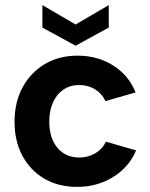

<svg xmlns="http://www.w3.org/2000/svg" viewBox="-20 -725 589 752"><path d="M406 -705V-617L276 -546L146 -617V-705L276 -629ZM282 7Q209 7 154 -25Q99 -57 68 -114.5Q37 -172 37 -248Q37 -325 68.5 -383Q100 -441 155.5 -474Q211 -507 284 -507Q363 -507 424 -468Q485 -429 511 -363L393 -329Q380 -358 352.5 -375Q325 -392 290 -392Q255 -392 228.5 -374Q202 -356 187.5 -324Q173 -292 173 -249Q173 -184 205 -146Q237 -108 291 -108Q325 -108 353 -124.5Q381 -141 395 -170L513 -136Q486 -71 423.5 -32Q361 7 282 7Z"/></svg>

Font: Albert Sans
Style: Bold
Weight: 700
Designer: Andreas Rasmussen
Foundry: a.Foundry
Version: Version 1.025